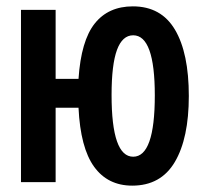

<svg xmlns="http://www.w3.org/2000/svg" viewBox="-20 -573 640 604"><path d="M46 0V-542H155V-325H227Q235 -445 278 -499Q321 -553 398 -553Q487 -553 530.5 -479.5Q574 -406 574 -271Q574 -138 530 -63.5Q486 11 396 11Q319 11 276 -48.5Q233 -108 227 -234H155V0ZM399 -80Q467 -80 467 -273Q467 -462 399 -462Q365 -462 348 -416Q331 -370 331 -274Q331 -80 399 -80Z"/></svg>

Font: Noto Sans Mono SemiBold
Style: Regular
Weight: 600
Designer: Monotype Design Team
Foundry: Monotype Imaging Inc.
Version: Version 2.014; ttfautohint (v1.8.4.7-5d5b)